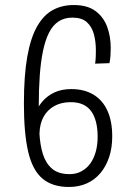

<svg xmlns="http://www.w3.org/2000/svg" viewBox="-20 -733 541 763"><path d="M254 10Q188 10 148.5 -23.5Q109 -57 92 -130Q75 -203 75 -321Q75 -433 88.5 -508.5Q102 -584 128 -629Q154 -674 190.5 -693.5Q227 -713 273 -713Q327 -713 359 -689.5Q391 -666 405.5 -627.5Q420 -589 420 -542Q420 -527 419 -512Q418 -497 415 -482L358 -480Q360 -494 360.5 -507Q361 -520 361 -533Q361 -568 353 -597.5Q345 -627 325 -645Q305 -663 268 -663Q236 -663 213 -648Q190 -633 175 -603.5Q160 -574 151 -531Q142 -488 138 -432.5Q134 -377 134 -309Q134 -255 136.5 -206Q139 -157 150.5 -120.5Q162 -84 187 -62.5Q212 -41 257 -41Q283 -41 304 -52.5Q325 -64 339 -83.5Q353 -103 360.5 -130Q368 -157 368 -189Q368 -256 342 -291.5Q316 -327 261 -327Q224 -327 196.5 -312Q169 -297 153.5 -269.5Q138 -242 137 -203L116 -271Q127 -304 147 -328Q167 -352 196 -365.5Q225 -379 263 -379Q314 -379 350.5 -357.5Q387 -336 406.5 -294Q426 -252 426 -191Q426 -145 413.5 -108Q401 -71 378.5 -44.5Q356 -18 324.5 -4Q293 10 254 10Z"/></svg>

Font: Truculenta Light
Style: Regular
Weight: 300
Version: Version 1.002